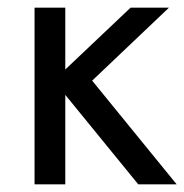

<svg xmlns="http://www.w3.org/2000/svg" viewBox="-20 -480 480 500"><path d="M420 -460 220 -270 440 0H340L150 -233V0H70V-460H150V-299L320 -460Z"/></svg>

Font: Jost
Style: Regular
Weight: 400
Version: Version 3.710